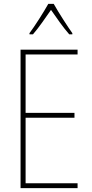

<svg xmlns="http://www.w3.org/2000/svg" viewBox="-20 -970 472 990"><path d="M257 -950H229C205 -907 158 -833 132 -799V-793H150C180 -827 217 -882 243 -919C270 -880 306 -828 337 -793H353V-799C334 -825 282 -905 257 -950ZM380 0V-25H112V-363H364V-388H112V-689H380V-714H86V0Z"/></svg>

Font: Noto Sans Condensed Thin
Style: Regular
Weight: 100
Width: 3
Designer: Monotype Design Team
Foundry: Monotype Imaging Inc.
Version: Version 2.013